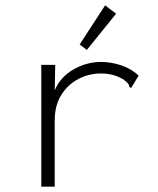

<svg xmlns="http://www.w3.org/2000/svg" viewBox="-20 -695 590 716"><path d="M134 -453H186L184 -358Q205 -408 254 -436Q303 -464 357 -464Q395 -464 433 -451Q471 -438 497 -413L474 -375L469 -367L462 -371Q462 -378 457.5 -383.5Q453 -389 440 -399Q419 -411 399 -416Q379 -421 356 -421Q311 -421 271.5 -400Q232 -379 208 -340Q184 -301 184 -245V1H134ZM304 -509 277 -529 372 -675 413 -644Z"/></svg>

Font: Inconsolata SemiExpanded Light
Style: Regular
Weight: 300
Width: 6
Monospace: yes
Designer: Raph Levien, Cyreal, Brenton Simpson
Foundry: Raph Levien, Cyreal, Google
Version: Version 3.001; ttfautohint (v1.8.2.53-6de2)